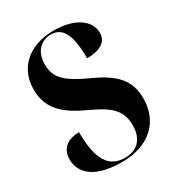

<svg xmlns="http://www.w3.org/2000/svg" viewBox="-176 -833 874 951"><g transform="rotate(-30 261.0 -357.0)"><path d="M244 10C397 10 492 -76 492 -211C492 -310 444 -369 322 -425C197 -482 153 -520 153 -600C153 -681 204 -714 253 -714C320 -714 350 -655 350 -522C436 -522 468 -556 468 -600C468 -663 407 -724 273 -724C140 -724 43 -648 43 -520C43 -425 91 -361 210 -305C309 -258 380 -225 380 -122C380 -44 338 -1 266 -1C175 -1 132 -70 132 -225C77 -225 24 -201 24 -130C24 -70 66 10 244 10Z"/></g></svg>

Font: Noto Serif Display Condensed ExtraBold
Style: Regular
Weight: 800
Width: 3
Designer: Monotype Design Team
Foundry: Monotype Imaging Inc.
Version: Version 2.009